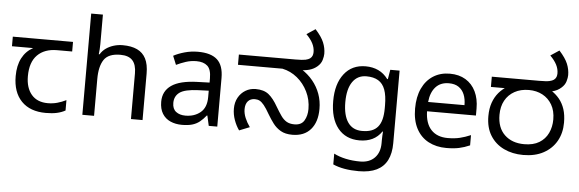

<svg xmlns="http://www.w3.org/2000/svg" viewBox="-59 -993 4327 1436"><g transform="rotate(5 2105.0 -275.0)"><path d="M301 10Q183 10 118 -57Q53 -124 53 -245Q53 -325 82 -380.5Q111 -436 165 -465H6V-537H458V-465H345Q251 -465 197.5 -411.5Q144 -358 144 -252Q144 -165 187 -114.5Q230 -64 310 -64Q347 -64 381 -73.5Q415 -83 447 -99V-21Q418 -5 383 2.5Q348 10 301 10Z M663 -537Q663 -518 661.5 -498Q660 -478 658 -462H664Q681 -490 707 -508Q733 -526 765 -535.5Q797 -545 831 -545Q896 -545 939.5 -524.5Q983 -504 1005 -461Q1027 -418 1027 -349V0H940V-343Q940 -408 911 -440Q882 -472 820 -472Q730 -472 696.5 -421.5Q663 -371 663 -277V0H575V-760H663Z M1396 -545Q1494 -545 1541 -502Q1588 -459 1588 -365V0H1524L1507 -76H1503Q1480 -47 1455.5 -27.5Q1431 -8 1399.5 1Q1368 10 1323 10Q1275 10 1236.5 -7Q1198 -24 1176 -59.5Q1154 -95 1154 -149Q1154 -229 1217 -272.5Q1280 -316 1411 -320L1502 -323V-355Q1502 -422 1473 -448Q1444 -474 1391 -474Q1349 -474 1311 -461.5Q1273 -449 1240 -433L1213 -499Q1248 -518 1296 -531.5Q1344 -545 1396 -545ZM1422 -259Q1322 -255 1283.5 -227Q1245 -199 1245 -148Q1245 -103 1272.5 -82Q1300 -61 1343 -61Q1411 -61 1456 -98.5Q1501 -136 1501 -214V-262Z M2152 12Q2099 12 2064.5 -8Q2030 -28 2006.5 -59.5Q1983 -91 1963 -125Q1938 -169 1920 -191Q1902 -213 1886.5 -221Q1871 -229 1851 -229Q1817 -229 1798.5 -207.5Q1780 -186 1780 -148Q1780 -116 1794 -82.5Q1808 -49 1831 -17L1753 14Q1730 -18 1715 -60Q1700 -102 1700 -145Q1700 -192 1720 -228Q1740 -264 1774 -284.5Q1808 -305 1850 -305Q1912 -305 1948 -276Q1984 -247 2018 -187Q2041 -148 2060 -121Q2079 -94 2102.5 -80.5Q2126 -67 2161 -67Q2213 -67 2234.5 -103.5Q2256 -140 2256 -190Q2256 -260 2226.5 -320Q2197 -380 2147.5 -420.5Q2098 -461 2036 -474H1702V-551H2127Q2181 -551 2202.5 -556Q2224 -561 2235 -569Q2248 -579 2252.5 -591.5Q2257 -604 2257 -618Q2257 -651 2241 -682.5Q2225 -714 2192 -747L2257 -790Q2304 -738 2321 -696.5Q2338 -655 2338 -612Q2338 -593 2330 -565.5Q2322 -538 2297 -516Q2272 -494 2237 -484Q2202 -474 2144 -474H2120L2177 -483Q2228 -451 2264 -407Q2300 -363 2319 -310.5Q2338 -258 2338 -198Q2338 -100 2289.5 -44Q2241 12 2152 12Z M2655 -546Q2708 -546 2750.5 -526Q2793 -506 2823 -465H2828L2840 -536H2910V9Q2910 85 2884 136.5Q2858 188 2805 214Q2752 240 2670 240Q2612 240 2563.5 231.5Q2515 223 2477 206V125Q2515 145 2566 156Q2617 167 2675 167Q2744 167 2783.5 126.5Q2823 86 2823 16V-5Q2823 -17 2824 -39.5Q2825 -62 2826 -71H2822Q2794 -30 2752.5 -10Q2711 10 2656 10Q2552 10 2493.5 -63Q2435 -136 2435 -267Q2435 -395 2493.5 -470.5Q2552 -546 2655 -546ZM2667 -472Q2600 -472 2563 -418.5Q2526 -365 2526 -266Q2526 -167 2562.5 -114.5Q2599 -62 2669 -62Q2710 -62 2739 -72.5Q2768 -83 2787 -105.5Q2806 -128 2815 -163Q2824 -198 2824 -246V-267Q2824 -340 2807.5 -385Q2791 -430 2756 -451Q2721 -472 2667 -472Z M3287 -546Q3356 -546 3405.5 -516Q3455 -486 3481.5 -431.5Q3508 -377 3508 -304V-251H3141Q3143 -160 3187.5 -112.5Q3232 -65 3312 -65Q3363 -65 3402.5 -74.5Q3442 -84 3484 -102V-25Q3443 -7 3403 1.5Q3363 10 3308 10Q3232 10 3173.5 -21Q3115 -52 3082.5 -113.5Q3050 -175 3050 -264Q3050 -352 3079.5 -415Q3109 -478 3162.5 -512Q3216 -546 3287 -546ZM3286 -474Q3223 -474 3186.5 -433.5Q3150 -393 3143 -321H3416Q3416 -367 3402 -401Q3388 -435 3359.5 -454.5Q3331 -474 3286 -474Z M3885 12Q3804 12 3739.5 -19Q3675 -50 3638 -109.5Q3601 -169 3601 -255Q3601 -312 3616.5 -356Q3632 -400 3660 -433Q3688 -466 3727 -488L3745 -474H3601V-551H3957Q4011 -551 4033 -556Q4055 -561 4066 -569Q4079 -579 4083.5 -591.5Q4088 -604 4088 -618Q4088 -651 4072 -682.5Q4056 -714 4023 -747L4088 -790Q4135 -738 4152 -696.5Q4169 -655 4169 -612Q4169 -593 4161 -565.5Q4153 -538 4128 -516Q4115 -504 4097 -494.5Q4079 -485 4055 -480L4050 -488Q4088 -464 4114.5 -431.5Q4141 -399 4155 -356Q4169 -313 4169 -255Q4169 -177 4135 -117Q4101 -57 4037.5 -22.5Q3974 12 3885 12ZM3886 -69Q3954 -69 3998.5 -96Q4043 -123 4065 -169.5Q4087 -216 4087 -272Q4087 -337 4060.5 -382.5Q4034 -428 3989 -452Q3944 -476 3887 -476Q3825 -476 3779 -450.5Q3733 -425 3708 -379.5Q3683 -334 3683 -272Q3683 -175 3738.5 -122Q3794 -69 3886 -69Z"/></g></svg>

Font: kannada15
Style: Book
Weight: 400
Designer: Jelle Bosma - Monotype Design Team
Foundry: Monotype Imaging Inc.
Version: Version 2.003